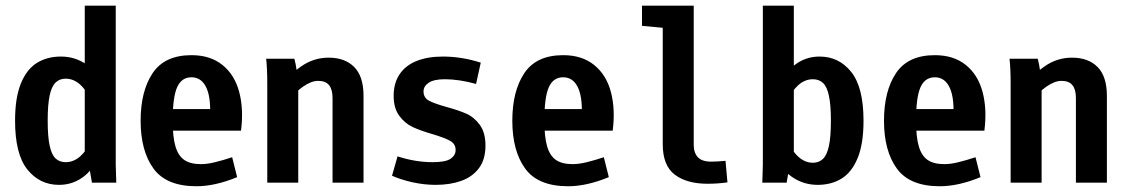

<svg xmlns="http://www.w3.org/2000/svg" viewBox="-20 -645 3978 678"><path d="M289.1 -89.8H279.3V-625H388.7V-63.5L390.6 0H304.7ZM360.4 -309.6 303.7 -285.2Q287.1 -324.2 263.7 -345.7Q240.2 -367.2 211.9 -367.2Q190.4 -367.2 176.3 -353.5Q162.1 -339.8 155.3 -307.6Q148.4 -275.4 148.4 -218.8Q148.4 -163.1 155.3 -130.9Q162.1 -98.6 176.3 -85.4Q190.4 -72.3 211.9 -72.3Q240.2 -72.3 263.7 -93.3Q287.1 -114.3 303.7 -152.3L349.6 -133.8Q318.4 -55.7 278.8 -23.9Q239.3 7.8 188.5 7.8Q120.1 7.8 76.7 -46.4Q33.2 -100.6 33.2 -218.8Q33.2 -299.8 53.7 -350.1Q74.2 -400.4 110.4 -422.9Q146.5 -445.3 195.3 -445.3Q246.1 -445.3 287.6 -416Q329.1 -386.7 360.4 -309.6Z M656.2 -450.2Q722.7 -450.2 765.6 -415.5Q808.6 -380.9 824.7 -320.3Q840.8 -259.8 831.1 -183.6H537.1V-259.8H759.8L720.7 -218.8Q726.6 -294.9 709.5 -333.5Q692.4 -372.1 656.2 -372.1Q621.1 -372.1 605.5 -336.9Q589.8 -301.8 589.8 -218.8Q589.8 -161.1 599.6 -127.9Q609.4 -94.7 630.9 -80.1Q652.3 -65.4 689.5 -65.4Q711.9 -65.4 739.7 -72.3Q767.6 -79.1 799.8 -89.8L817.4 -19.5Q739.3 12.7 673.8 12.7Q567.4 12.7 522 -49.8Q476.6 -112.3 476.6 -218.8Q476.6 -323.2 519 -386.7Q561.5 -450.2 656.2 -450.2Z M919.9 -437.5H1019.5Q1024.4 -419.9 1027.8 -395Q1031.2 -370.1 1031.2 -347.7V-342.8H1033.2V0H923.8V-349.6Q923.8 -402.3 919.9 -437.5ZM1103.5 -359.4Q1079.1 -359.4 1049.8 -338.9Q1020.5 -318.4 996.1 -285.2L953.1 -326.2Q1001 -380.9 1044.4 -411.1Q1087.9 -441.4 1140.6 -441.4Q1198.2 -441.4 1231 -408.2Q1263.7 -375 1263.7 -306.6V0H1154.3V-298.8Q1154.3 -329.1 1142.1 -344.2Q1129.9 -359.4 1103.5 -359.4Z M1364.3 -24.4 1383.8 -92.8Q1447.3 -72.3 1507.8 -72.3Q1553.7 -72.3 1571.3 -84.5Q1588.9 -96.7 1588.9 -115.2Q1588.9 -136.7 1569.8 -147.5Q1550.8 -158.2 1508.8 -170.9Q1464.8 -183.6 1437.5 -196.3Q1410.2 -209 1390.1 -235.8Q1370.1 -262.7 1370.1 -306.6Q1370.1 -351.6 1391.1 -382.8Q1412.1 -414.1 1451.2 -429.7Q1490.2 -445.3 1543.9 -445.3Q1610.4 -445.3 1677.7 -423.8L1661.1 -348.6Q1600.6 -365.2 1550.8 -365.2Q1512.7 -365.2 1494.1 -353Q1475.6 -340.8 1475.6 -322.3Q1475.6 -299.8 1494.6 -289.6Q1513.7 -279.3 1555.7 -267.6Q1598.6 -255.9 1626.5 -243.7Q1654.3 -231.4 1674.3 -204.1Q1694.3 -176.8 1694.3 -130.9Q1694.3 -82 1671.4 -51.3Q1648.4 -20.5 1608.9 -6.3Q1569.3 7.8 1518.6 7.8Q1478.5 7.8 1438 -1Q1397.5 -9.8 1364.3 -24.4Z M1968.8 -450.2Q2035.2 -450.2 2078.1 -415.5Q2121.1 -380.9 2137.2 -320.3Q2153.3 -259.8 2143.6 -183.6H1849.6V-259.8H2072.3L2033.2 -218.8Q2039.1 -294.9 2022 -333.5Q2004.9 -372.1 1968.8 -372.1Q1933.6 -372.1 1918 -336.9Q1902.3 -301.8 1902.3 -218.8Q1902.3 -161.1 1912.1 -127.9Q1921.9 -94.7 1943.4 -80.1Q1964.8 -65.4 2002 -65.4Q2024.4 -65.4 2052.2 -72.3Q2080.1 -79.1 2112.3 -89.8L2129.9 -19.5Q2051.8 12.7 1986.3 12.7Q1879.9 12.7 1834.5 -49.8Q1789.1 -112.3 1789.1 -218.8Q1789.1 -323.2 1831.5 -386.7Q1874 -450.2 1968.8 -450.2Z M2429.7 -625V-133.8Q2429.7 -105.5 2444.3 -89.8Q2459 -74.2 2491.2 -74.2Q2512.7 -74.2 2542 -77.1L2548.8 -1Q2514.6 3.9 2478.5 3.9Q2405.3 3.9 2362.8 -28.3Q2320.3 -60.5 2320.3 -135.7V-546.9L2247.1 -553.7V-625Z M2673.8 -63.5V-625H2783.2V-89.8H2773.4L2757.8 0H2671.9ZM2702.1 -127.9 2758.8 -152.3Q2775.4 -113.3 2798.8 -91.8Q2822.3 -70.3 2850.6 -70.3Q2872.1 -70.3 2886.2 -84Q2900.4 -97.7 2907.2 -129.9Q2914.1 -162.1 2914.1 -218.8Q2914.1 -274.4 2907.2 -306.6Q2900.4 -338.9 2886.2 -352.1Q2872.1 -365.2 2850.6 -365.2Q2822.3 -365.2 2798.8 -344.2Q2775.4 -323.2 2758.8 -285.2L2712.9 -303.7Q2744.1 -381.8 2783.7 -413.6Q2823.2 -445.3 2874 -445.3Q2942.4 -445.3 2985.8 -391.1Q3029.3 -336.9 3029.3 -218.8Q3029.3 -137.7 3008.8 -87.4Q2988.3 -37.1 2952.1 -14.6Q2916 7.8 2867.2 7.8Q2816.4 7.8 2774.9 -21.5Q2733.4 -50.8 2702.1 -127.9Z M3281.2 -450.2Q3347.7 -450.2 3390.6 -415.5Q3433.6 -380.9 3449.7 -320.3Q3465.8 -259.8 3456.1 -183.6H3162.1V-259.8H3384.8L3345.7 -218.8Q3351.6 -294.9 3334.5 -333.5Q3317.4 -372.1 3281.2 -372.1Q3246.1 -372.1 3230.5 -336.9Q3214.8 -301.8 3214.8 -218.8Q3214.8 -161.1 3224.6 -127.9Q3234.4 -94.7 3255.9 -80.1Q3277.3 -65.4 3314.5 -65.4Q3336.9 -65.4 3364.7 -72.3Q3392.6 -79.1 3424.8 -89.8L3442.4 -19.5Q3364.3 12.7 3298.8 12.7Q3192.4 12.7 3147 -49.8Q3101.6 -112.3 3101.6 -218.8Q3101.6 -323.2 3144 -386.7Q3186.5 -450.2 3281.2 -450.2Z M3544.9 -437.5H3644.5Q3649.4 -419.9 3652.8 -395Q3656.2 -370.1 3656.2 -347.7V-342.8H3658.2V0H3548.8V-349.6Q3548.8 -402.3 3544.9 -437.5ZM3728.5 -359.4Q3704.1 -359.4 3674.8 -338.9Q3645.5 -318.4 3621.1 -285.2L3578.1 -326.2Q3626 -380.9 3669.4 -411.1Q3712.9 -441.4 3765.6 -441.4Q3823.2 -441.4 3856 -408.2Q3888.7 -375 3888.7 -306.6V0H3779.3V-298.8Q3779.3 -329.1 3767.1 -344.2Q3754.9 -359.4 3728.5 -359.4Z"/></svg>

Font: Sudo Var
Style: Regular
Weight: 400
Monospace: yes
Designer: Jens Kutilek
Foundry: Jens Kutilek
Version: Version 0.065;FEAKit 1.0